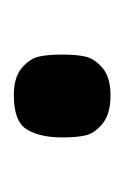

<svg xmlns="http://www.w3.org/2000/svg" viewBox="29 -466 180 278"><g transform="rotate(90 119.0 -327.0)"><path d="M118 -257Q156 -257 167.5 -276Q179 -295 179 -327Q179 -348 176 -361Q173 -374 159 -385.5Q145 -397 118 -397Q92 -397 78.5 -385.5Q65 -374 62 -361Q59 -348 59 -327Q59 -306 62 -293Q65 -280 78.5 -268.5Q92 -257 118 -257Z"/></g></svg>

Font: Glegoo
Style: Bold
Weight: 700
Version: Version 2.0.1; ttfautohint (v0.9) -r 48 -G 60